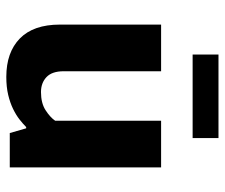

<svg xmlns="http://www.w3.org/2000/svg" viewBox="-72 -630 713 609"><g transform="rotate(90 284.5 -325.5)"><path d="M363 -480H511V0H402L387 -52H383Q373 -42 359 -31Q345 -20 325.5 -10.5Q306 -1 281 5Q256 11 224 11Q146 11 102 -32Q58 -75 58 -159V-480H206V-171Q206 -134 224.5 -116.5Q243 -99 272 -99Q307 -99 329.5 -113.5Q352 -128 363 -144ZM418 -662V-580H153V-662Z"/></g></svg>

Font: Mukta Mahee ExtraBold
Style: Regular
Weight: 800
Designer: Shuchita Grover, Noopur Datye, Girish Dalvi, Yashodeep Gholap
Foundry: Ek Type
Version: Version 2.538;PS 1.000;hotconv 16.6.51;makeotf.lib2.5.65220;